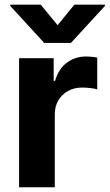

<svg xmlns="http://www.w3.org/2000/svg" viewBox="-20 -792 464 812"><path d="M60.7 0V-545.9H207V-450H212.9Q227.7 -501.1 262.9 -527.1Q298.1 -553.1 343.8 -553.1Q355.1 -553.1 368.2 -551.9Q381.2 -550.6 391.2 -548V-413.9Q380.7 -417.5 361.9 -419.6Q343.1 -421.7 327.1 -421.7Q294 -421.7 267.8 -407.3Q241.5 -392.9 226.6 -367.4Q211.7 -342 211.7 -308.4V0ZM152.3 -772.3 223.6 -685.5 294.5 -772.3H423.8V-767L279.9 -610.4H167L23.4 -767V-772.3Z"/></svg>

Font: GitLab Sans
Style: Regular
Weight: 400
Designer: Rasmus Andersson
Foundry: Modifications by GitLab B.V., manufactured by rsms
Version: Version 4.000;git-c8fb6b7